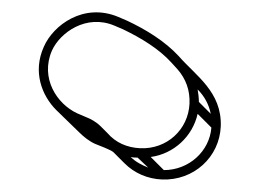

<svg xmlns="http://www.w3.org/2000/svg" viewBox="-20 -772 415 307"><path d="M283 -606C281 -565 247 -533 204 -535C183 -536 165 -544 152 -559L141 -570C134 -577 125 -582 117 -585L103 -591C71 -606 44 -647 63 -691C76 -720 118 -750 163 -731L177 -725C206 -711 234 -694 254 -672L264 -661C277 -646 284 -628 283 -606ZM161 -529 179 -511C195 -495 216 -486 239 -485C290 -483 331 -521 333 -570C335 -625 293 -651 266 -682C244 -706 213 -725 183 -739L169 -745C114 -768 65 -732 50 -697C32 -657 47 -619 70 -596L106 -561C114 -553 123 -546 132 -542L147 -536C151 -534 157 -532 161 -529ZM318 -568C315 -530 282 -500 242 -500L221 -521C258 -526 288 -554 296 -590ZM317 -590 298 -609C298 -616 297 -623 296 -629C307 -618 314 -605 317 -590ZM217 -504C207 -508 197 -513 189 -521C193 -520 196 -520 200 -520Z"/></svg>

Font: Blanket
Style: Ugh
Weight: 900
Foundry: Cannot Into Space Fonts
Version: Version 0.9